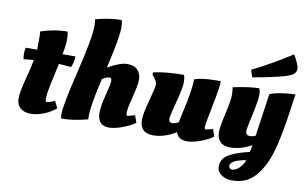

<svg xmlns="http://www.w3.org/2000/svg" viewBox="-92 -918 2114 1325"><g transform="rotate(10 965.5 -255.0)"><path d="M372 -354 286 -361Q246 -182 242.5 -153Q239 -124 239 -105.5Q239 -87 251 -87Q265 -87 304 -105L328 -57Q296 -28 247 -8Q198 12 152.5 12Q107 12 80 -11.5Q53 -35 53 -78Q53 -121 78 -216Q103 -311 111 -357Q87 -355 40 -350Q36 -371 36 -389.5Q36 -408 41 -431H121Q122 -444 122 -518L120 -559Q217 -591 305 -591Q312 -575 312 -535.5Q312 -496 299 -431H389Q389 -390 372 -354Z M667 -681Q667 -611 616 -393Q702 -442 751.5 -442Q801 -442 825 -415.5Q849 -389 849 -349.5Q849 -310 827 -225.5Q805 -141 805 -115Q805 -89 813 -89L865 -103L883 -53Q852 -30 797.5 -9Q743 12 701 12Q620 12 620 -80Q620 -122 641 -204Q662 -286 662 -307.5Q662 -329 647 -329Q626 -329 596 -309Q551 -118 551 -43L552 -19Q450 8 369 8Q363 5 363 -24Q363 -86 422.5 -331Q482 -576 482 -661Q482 -687 478 -707Q575 -734 660 -734Q667 -717 667 -681Z M934 -401 936 -416Q1027 -436 1149 -436Q1157 -419 1157 -382Q1157 -345 1129.5 -242Q1102 -139 1102 -120Q1102 -94 1127 -94Q1144 -94 1170 -107Q1173 -123 1188 -191Q1223 -342 1223 -417Q1269 -437 1380 -437H1407Q1407 -392 1380.5 -261Q1354 -130 1353.5 -110Q1353 -90 1362 -90L1411 -103L1429 -53Q1400 -30 1345 -9Q1290 12 1248 12Q1186 12 1171 -38Q1088 12 1012 12Q917 12 917 -81Q917 -123 943.5 -219Q970 -315 970 -337Q970 -359 934 -401Z M1913 -614Q1913 -579 1876 -563Q1820 -537 1616 -501L1599 -551Q1722 -611 1873 -707Q1884 -692 1898.5 -660Q1913 -628 1913 -614ZM1923 -436H1931Q1926 -410 1914 -324Q1887 -128 1854 -19.5Q1821 89 1761 156.5Q1701 224 1601 224Q1558 224 1526.5 202.5Q1495 181 1495 147Q1495 113 1511.5 90Q1528 67 1560 52Q1610 27 1689 9Q1697 -29 1699 -40Q1621 2 1549 2Q1501 2 1478 -23.5Q1455 -49 1455 -87Q1455 -125 1477 -221.5Q1499 -318 1499 -355Q1499 -392 1494 -410Q1612 -435 1677 -435Q1685 -421 1685 -386Q1685 -351 1662.5 -249.5Q1640 -148 1640 -130Q1640 -99 1670 -99Q1687 -99 1709 -108Q1717 -159 1731.5 -263.5Q1746 -368 1752 -407Q1778 -419 1830.5 -427.5Q1883 -436 1923 -436ZM1566 127Q1568 150 1589.5 150Q1611 150 1635.5 129Q1660 108 1675 69Q1566 88 1566 127Z"/></g></svg>

Font: Oleo Script
Style: Bold
Weight: 700
Designer: Soytutype
Foundry: Soytutype
Version: Version 1.002